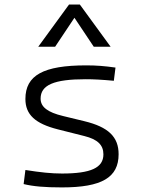

<svg xmlns="http://www.w3.org/2000/svg" viewBox="-20 -815 626 845"><path d="M252.9 9.8C427.7 9.8 502 -33.7 502 -136.2C502 -212.4 457.5 -255.9 351.1 -281.7L258.3 -304.2C188.5 -320.8 158.7 -344.7 158.7 -380.9C158.7 -440.9 217.3 -466.3 356.4 -466.3C391.1 -466.3 428.2 -464.4 481 -459.5L488.3 -517.6C440.4 -524.4 404.8 -527.3 359.4 -527.3C171.4 -527.3 91.8 -483.9 91.8 -379.4C91.8 -311 134.3 -271 234.9 -245.6L351.1 -216.3C409.7 -201.7 435.1 -176.8 435.1 -135.7C435.1 -76.7 380.4 -51.3 252.9 -51.3C206.5 -51.3 158.7 -56.2 91.8 -66.9L84 -4.9C126.5 5.4 177.2 9.8 252.9 9.8ZM148.4 -609.4H222.7L307.6 -736.8L392.6 -609.4H466.8L331.5 -794.9H283.7Z"/></svg>

Font: Cascadia Mono Light
Style: Regular
Weight: 300
Monospace: yes
Designer: Aaron Bell
Foundry: Saja Typeworks
Version: Version 2404.023